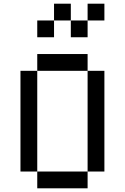

<svg xmlns="http://www.w3.org/2000/svg" viewBox="-20 -1020 676 1040"><path d="M90.9 -636.4V-90.9H181.8V-636.4ZM181.8 -90.9V0H454.5V-90.9ZM454.5 -636.4V-90.9H545.5V-636.4ZM181.8 -727.3V-636.4H454.5V-727.3ZM181.8 -909.1V-818.2H272.7V-909.1ZM272.7 -1000V-909.1H363.6V-1000ZM363.6 -909.1V-818.2H454.5V-909.1ZM454.5 -1000V-909.1H545.5V-1000Z"/></svg>

Font: Departure Mono
Style: Regular
Weight: 400
Monospace: yes
Designer: Helena Zhang
Version: Version 1.500;Glyphs 3.3.1 (3343)